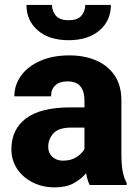

<svg xmlns="http://www.w3.org/2000/svg" viewBox="-20 -768 573 797"><path d="M352.1 0Q342.8 -19 337.4 -48.8Q316.9 -24.4 285.6 -7.3Q254.4 9.8 206.5 9.8Q157.2 9.8 116.5 -10.5Q75.7 -30.8 51.5 -66.4Q27.3 -102.1 27.3 -148.4Q27.3 -231 88.1 -276.6Q148.9 -322.3 273.4 -322.3H330.6V-352.5Q330.6 -388.2 314 -409.2Q297.4 -430.2 259.8 -430.2Q228 -430.2 210 -414.1Q191.9 -397.9 191.9 -368.2H39.6Q39.6 -415.5 67.6 -454.1Q95.7 -492.7 147.2 -515.4Q198.7 -538.1 268.1 -538.1Q330.1 -538.1 378.7 -517.3Q427.2 -496.6 455.6 -455.1Q483.9 -413.6 483.9 -351.6V-130.4Q483.9 -83 489.5 -55.7Q495.1 -28.3 505.9 -8.3V0ZM241.2 -101.1Q274.9 -101.1 297.9 -116Q320.8 -130.9 330.6 -149.4V-238.3H274.9Q223.6 -238.3 201.9 -214.6Q180.2 -190.9 180.2 -157.7Q180.2 -133.3 197.3 -117.2Q214.4 -101.1 241.2 -101.1ZM334 -747.6H440.4Q440.4 -682.6 393.1 -641.8Q345.7 -601.1 265.1 -601.1Q184.1 -601.1 137 -641.8Q89.8 -682.6 89.8 -747.6H195.8Q195.8 -722.7 211.4 -703.4Q227.1 -684.1 265.1 -684.1Q302.7 -684.1 318.4 -703.4Q334 -722.7 334 -747.6Z"/></svg>

Font: Vazirmatn UI FD ExtraBold
Style: Regular
Weight: 800
Designer: Saber Rastikerdar
Foundry: Saber Rastikerdar
Version: Version 33.003